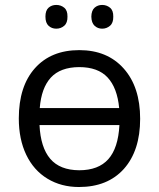

<svg xmlns="http://www.w3.org/2000/svg" viewBox="-20 -748 644 778"><path d="M300.8 -476.1Q224.6 -475.6 186 -433.6Q147.5 -391.6 141.1 -310.1H462.9Q455.1 -392.1 416 -434.1Q377 -476.1 300.8 -476.1ZM300.8 -58.1Q378.9 -58.1 418.9 -103Q459 -147.9 463.9 -241.2H140.1Q144.5 -150.4 183.6 -104.5Q222.7 -58.6 300.8 -58.1ZM481.9 -63.5Q416 9.8 299.8 9.8Q228 9.8 172.4 -23.9Q116.7 -57.6 86.4 -120.6Q56.2 -183.6 56.2 -268.1Q56.2 -398.4 121.6 -471.7Q187 -544.9 301.3 -544.9Q415 -544.9 481.4 -470.2Q547.9 -395.5 547.9 -266.6Q547.9 -137.7 481.9 -63.5ZM350.1 -680.7Q350.6 -705.6 363.3 -716.8Q376 -728 394 -728Q412.1 -728 425.8 -716.8Q439.5 -705.6 439 -680.7Q439.5 -655.3 425.8 -643.6Q412.1 -631.8 394 -631.8Q376 -631.8 363.3 -643.6Q350.6 -655.3 350.1 -680.7ZM164.1 -680.7Q164.1 -705.6 176.8 -716.8Q189.5 -728 208 -728Q226.6 -728 240.2 -716.8Q253.9 -705.6 253.4 -680.7Q253.9 -655.3 240.2 -643.6Q226.6 -631.8 208 -631.8Q189.5 -631.8 176.8 -643.6Q164.1 -655.3 164.1 -680.7Z"/></svg>

Font: OpenSans
Style: Regular
Weight: 400
Foundry: Ascender Corporation
Version: Version 1.10